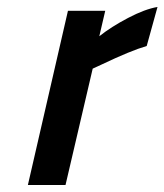

<svg xmlns="http://www.w3.org/2000/svg" viewBox="-20 -531 472 551"><path d="M60 0 175 -500H282L265 -427Q299 -454 347.5 -479.5Q396 -505 432 -511L401 -399Q356 -386 272 -346L246 -334L168 0Z"/></svg>

Font: Titillium Web
Style: SemiBold Italic
Weight: 600
Italic angle: -13°
Version: Version 1.001;PS 57.000;hotconv 1.0.70;makeotf.lib2.5.55311